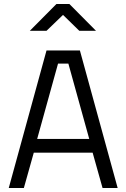

<svg xmlns="http://www.w3.org/2000/svg" viewBox="-20 -946 636 966"><path d="M24 0 214 -692H382L572 0H496L446 -178H150L100 0ZM272 -626 167 -247H429L324 -626ZM130 -791 264 -926H329L463 -791H379L297 -871L214 -791Z"/></svg>

Font: TitilliumWeb-Regular
Style: Regular
Weight: 400
Version: Version 1.001;PS 57.000;hotconv 1.0.70;makeotf.lib2.5.55311